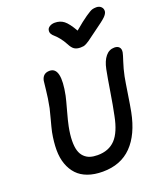

<svg xmlns="http://www.w3.org/2000/svg" viewBox="-177 -1109 1047 1235"><g transform="rotate(-20 346.5 -491.0)"><path d="M630.9 -995.1Q652.3 -995.1 664.8 -982.2Q677.2 -969.2 674.8 -950.2Q672.4 -935.1 654.5 -917.2Q636.7 -899.4 574.2 -855Q559.6 -844.7 539.1 -829.3Q518.6 -814 511 -808.6Q503.4 -803.2 491.2 -796.4Q479 -789.6 470 -787.8Q460.9 -786.1 449.2 -786.1Q422.9 -786.1 407 -796.6Q391.1 -807.1 377 -835Q362.3 -862.8 344.7 -884.3Q327.1 -905.8 315.7 -915Q304.2 -924.3 297.9 -935.5Q291.5 -946.8 293.9 -960Q295.9 -974.6 311 -983.9Q326.2 -993.2 346.2 -993.2Q382.8 -993.2 408.7 -973.1Q434.6 -953.1 467.8 -895Q522.5 -941.4 556.2 -964.4Q589.8 -987.3 602.3 -991.2Q614.7 -995.1 630.9 -995.1ZM311 13.2Q253.4 13.2 209.5 -2.7Q165.5 -18.6 137.2 -48.6Q108.9 -78.6 93.3 -121.8Q77.6 -165 77.6 -219.2Q77.6 -273.4 89.8 -337.9Q96.2 -367.2 110.4 -419.4Q124.5 -471.7 127.9 -487.8Q141.1 -555.2 145.8 -604.5Q150.4 -653.8 152.8 -667Q162.6 -713.9 209 -713.9Q289.6 -713.9 252 -527.8Q246.6 -502 227.8 -434.6Q209 -367.2 203.1 -335.9Q192.4 -282.2 191.9 -241Q191.4 -199.7 199.7 -172.9Q208 -146 225.1 -129.2Q242.2 -112.3 264.4 -105.2Q286.6 -98.1 315.9 -98.1Q392.6 -98.1 437.5 -145.5Q482.4 -192.9 502.9 -298.8Q516.1 -361.3 530.8 -453.1Q545.4 -544.9 556.2 -599.1Q566.9 -652.3 591.3 -682.1Q615.7 -711.9 651.9 -711.9Q674.3 -711.9 685.3 -699.2Q696.3 -686.5 691.9 -663.1Q689.5 -649.9 675.3 -607.2Q661.1 -564.5 650.9 -515.1Q644 -479 632.3 -402.1Q620.6 -325.2 612.8 -285.2Q584.5 -140.1 509.3 -63.5Q434.1 13.2 311 13.2Z"/></g></svg>

Font: Shantell Sans Normal
Style: Italic
Weight: 500
Italic angle: -11.31°
Designer: Stephen Nixon, Anya Danilova, Shantell Martin
Foundry: Arrow Type
Version: Version 1.006;[559af2be0]